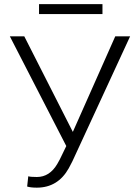

<svg xmlns="http://www.w3.org/2000/svg" viewBox="-20 -884 667 915"><path d="M26.9 0ZM327.1 -255.4 529.3 -710.9H600.1L325.2 -115.7L307.6 -82Q255.9 10.3 155.3 10.3Q125.5 10.3 109.4 4.9L114.7 -43.9Q125 -40.5 155.8 -40.5Q216.3 -40.5 252.9 -102.5L265.1 -124.5L295.9 -188L26.9 -710.9H95.7ZM468.3 -816.9H166V-864.3H468.3Z"/></svg>

Font: Roboto Light
Style: Regular
Weight: 300
Designer: Google
Version: Version 2.134; 2016; ttfautohint (v1.6)